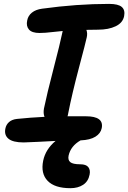

<svg xmlns="http://www.w3.org/2000/svg" viewBox="-20 -736 665 996"><path d="M103 2.9Q46.9 2.9 23.9 -16.4Q1 -35.6 7.8 -68.8Q11.7 -89.4 26.9 -102.8Q42 -116.2 67.9 -119.1Q138.7 -126.5 210.9 -129.9Q203.6 -147.9 208 -172.9Q223.6 -249 258.1 -381.3Q292.5 -513.7 301.8 -560.1Q302.2 -562.5 303.5 -567.6Q304.7 -572.8 305.2 -575.2Q287.6 -573.7 260.5 -570.6Q233.4 -567.4 216.8 -566.2Q200.2 -564.9 185.1 -564.9Q145.5 -564.9 130.1 -583Q114.7 -601.1 121.1 -629.9Q125.5 -654.3 145.5 -670.4Q165.5 -686.5 198.2 -690.9Q378.9 -715.8 545.9 -715.8Q593.3 -715.8 611.6 -700Q629.9 -684.1 624 -652.8Q617.2 -617.7 580.3 -599.9Q543.5 -582 487.8 -582Q446.3 -582 428.2 -581.1Q434.6 -563.5 430.2 -543Q425.3 -519 389.6 -384.8Q354 -250.5 334 -148.9Q332 -136.2 330.1 -132.8H425.8Q519.5 -132.8 507.8 -71.8Q502.4 -43.9 474.9 -26.9Q447.3 -9.8 397.9 -7.8Q347.2 21 335.9 70.8Q331.1 93.8 344.5 105Q357.9 116.2 396 116.2Q426.8 116.2 438.2 131.1Q449.7 146 444.8 169.9Q438 205.1 411.1 222.7Q384.3 240.2 345.2 240.2Q263.7 240.2 227.1 202.1Q190.4 164.1 204.1 97.2Q216.3 38.6 268.1 -4.9Q234.9 -3.4 177.5 -0.2Q120.1 2.9 103 2.9Z"/></svg>

Font: Shantell Sans Bouncy
Style: Italic
Weight: 600
Italic angle: -11.31°
Designer: Stephen Nixon, Anya Danilova, Shantell Martin
Foundry: Arrow Type
Version: Version 1.006;[9816181b4]